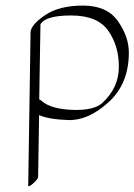

<svg xmlns="http://www.w3.org/2000/svg" viewBox="-20 -396 477 681"><path d="M119.1 -43Q121.6 -43.5 127.4 -38.1Q160.2 -9.3 236.3 -6.3Q312.5 -3.4 342.8 -30.8Q401.4 -84.5 401.6 -158.7Q401.9 -232.9 364 -286.9Q326.2 -340.8 233.6 -341.1Q141.1 -341.3 123.5 -309.6ZM118.7 12.2 115.2 231Q115.2 239.3 97.7 254.6Q80.1 270 80.1 261.7L88.4 -280.8Q88.9 -307.6 139.6 -342Q190.4 -376.5 275.1 -376.2Q359.9 -376 398.4 -320.8Q437 -265.6 437 -209.5Q437 -98.6 364.7 -33.2Q292.5 32.2 222.2 29.8Q151.9 27.3 118.7 12.2Z"/></svg>

Font: ML-NILA03_NewLipi
Style: Regular
Weight: 400
Designer: CLT@C-DIT
Version: Version ML-NILA03_NewLipi 2.